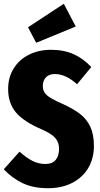

<svg xmlns="http://www.w3.org/2000/svg" viewBox="-23 -976 528 1014"><path d="M459 -622 384 -531Q324 -585 267 -585Q236 -585 219.5 -567.5Q203 -550 203 -521Q203 -493 223.5 -474Q244 -455 304 -429Q364 -402 400 -374Q436 -346 454.5 -305.5Q473 -265 473 -205Q473 -140 443.5 -89.5Q414 -39 359 -10.5Q304 18 230 18Q152 18 96 -9Q40 -36 -3 -82L80 -175Q116 -143 148 -126.5Q180 -110 216 -110Q254 -110 271.5 -132Q289 -154 289 -190Q289 -224 269 -247Q249 -270 199 -292Q101 -334 60.5 -383Q20 -432 20 -506Q20 -568 49.5 -615Q79 -662 130.5 -687.5Q182 -713 246 -713Q314 -713 365.5 -690Q417 -667 459 -622ZM377 -836 168 -750 125 -832 314 -956Z"/></svg>

Font: Fira Sans Compressed ExtraBold
Style: Regular
Weight: 800
Width: 1
Designer: bBox Type GmbH & Carrois Corporate GbR & Edenspiekermann AG
Foundry: bBox Type GmbH & Carrois Corporate GbR & Edenspiekermann AG
Version: Version 4.301